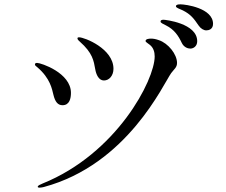

<svg xmlns="http://www.w3.org/2000/svg" viewBox="-20 -838 1040 885"><path d="M931 -698C942 -698 962 -703 962 -728C962 -801 835 -818 812 -818C799 -818 791 -816 791 -809C791 -802 806 -798 823 -790C859 -772 874 -752 895 -721C905 -706 919 -698 931 -698ZM857 -614C872 -614 889 -625 889 -648C889 -731 741 -747 734 -747C726 -747 720 -745 720 -739C720 -732 732 -728 745 -721C783 -702 802 -674 818 -640C827 -621 845 -614 857 -614ZM459 -467C483 -467 503 -489 503 -521C503 -614 369 -666 345 -666C340 -666 337 -665 337 -661C337 -655 345 -649 348 -646C407 -594 412 -558 419 -519C423 -495 435 -467 459 -467ZM162 27C169 27 178 25 182 24C568 -80 733 -451 769 -501C783 -520 796 -527 796 -548C796 -588 755 -639 712 -653C698 -658 687 -660 676 -660C665 -660 651 -658 651 -649C651 -644 660 -640 671 -631C687 -618 693 -599 693 -578C693 -469 518 -130 176 8C165 13 154 17 154 23C154 26 158 27 162 27ZM268 -353C301 -353 307 -385 307 -410C307 -502 169 -548 151 -548C145 -548 141 -546 141 -541C141 -536 146 -533 152 -528C212 -477 220 -426 226 -402C234 -368 247 -353 268 -353Z"/></svg>

Font: Shippori Mincho OTF
Style: Regular
Weight: 400
Designer: FONTDASU
Foundry: FONTDASU / Google Inc. / but / Adobe
Version: Version 3.300;hotconv 1.0.109;makeotfexe 2.5.65596